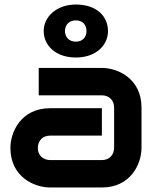

<svg xmlns="http://www.w3.org/2000/svg" viewBox="-20 -828 694 848"><path d="M605 -353C605 -481 500 -528 430 -528H151V-407H430C461 -407 484 -386 484 -353V-176C484 -145 464 -121 430 -121H202C172 -121 147 -141 147 -174C147 -205 167 -229 201 -229H430V-350H201C73 -350 26 -245 26 -175C26 -47 131 0 201 0H430C558 0 605 -105 605 -175ZM173 -691C173 -627 226 -574 315 -574C403 -574 457 -627 457 -691C457 -755 408 -808 315 -808C231 -808 173 -755 173 -691ZM267 -691C267 -717 284 -738 315 -738C346 -738 362 -717 362 -691C362 -665 346 -644 315 -644C284 -644 267 -665 267 -691Z"/></svg>

Font: Audiowide
Style: Regular
Weight: 400
Designer: Astigmatic (AOETI)
Foundry: Astigmatic (AOETI)
Version: Version 1.002